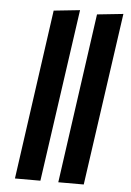

<svg xmlns="http://www.w3.org/2000/svg" viewBox="-54 -793 568 834"><g transform="rotate(5 230.5 -376.5)"><path d="M154 0H43L147 -741L261 -753ZM343 0H232L336 -741L450 -753Z"/></g></svg>

Font: FiraGO Medium
Style: Italic
Weight: 500
Italic angle: -8°
Designer: bBox Type GmbH
Foundry: bBox Type GmbH
Version: Version 1.001